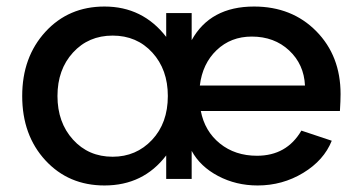

<svg xmlns="http://www.w3.org/2000/svg" viewBox="-20 -548 1111 588"><path d="M1023 -260Q1023 -240 1021 -208H595Q607 -146 653.5 -108.5Q700 -71 767 -71Q858 -71 903 -148L996 -117Q972 -57 908.5 -18.5Q845 20 769 20Q703 20 648 -9Q593 -38 567 -86V0H489V-72Q419 20 300 20Q190 20 119 -57Q48 -134 48 -254Q48 -373 119 -450.5Q190 -528 300 -528Q417 -528 489 -435V-508H567V-425Q624 -528 758 -528Q874 -528 948.5 -452.5Q1023 -377 1023 -260ZM156 -254Q156 -173 203.5 -120.5Q251 -68 325 -68Q397 -68 445.5 -119.5Q494 -171 494 -254Q494 -335 446.5 -387Q399 -439 325 -439Q251 -439 203.5 -387Q156 -335 156 -254ZM592 -286H914Q911 -351 865.5 -393.5Q820 -436 751 -436Q687 -436 643.5 -394.5Q600 -353 592 -286Z"/></svg>

Font: Metropolitano Medium
Style: Regular
Weight: 500
Designer: Fonts by Alex Slobzheninov & Chris M. Simpson / Changes by Cristiano Sobral
Foundry: Fonts by Alex Slobzheninov & Chris M. Simpson / Changes by Cristiano Sobral
Version: Version 1.00;August 30, 2020;FontCreator 13.0.0.2681 64-bit